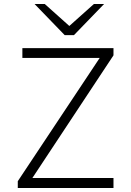

<svg xmlns="http://www.w3.org/2000/svg" viewBox="-20 -941 656 961"><path d="M69 -34 479 -651H92V-700H548V-664L142 -50H548V0H69ZM304 -765 153 -921H204L327 -811L450 -921H501L350 -765Z"/></svg>

Font: Overpass ExtraLight
Style: Regular
Weight: 200
Designer: Delve Withrington, Thomas Jockin
Foundry: Delve Fonts
Version: Version 3.000;DELV;Overpass